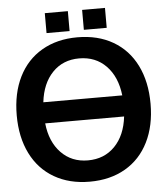

<svg xmlns="http://www.w3.org/2000/svg" viewBox="-58 -915 842 979"><g transform="rotate(-5 362.5 -425.0)"><path d="M20 -356Q20 -469 61.5 -552.5Q103 -636 180.5 -681Q258 -726 362 -726Q467 -726 544.5 -681Q622 -636 663.5 -552.5Q705 -469 705 -356Q705 -244 663.5 -160.5Q622 -77 544.5 -32Q467 13 362 13Q258 13 180.5 -32Q103 -77 61.5 -160.5Q20 -244 20 -356ZM362 -96Q446 -96 500 -151.5Q554 -207 565 -303H161Q171 -208 225 -152Q279 -96 362 -96ZM565 -411Q554 -507 500 -562.5Q446 -618 362 -618Q279 -618 225.5 -562.5Q172 -507 161 -411ZM326 -863V-761H208V-863ZM399 -863H516V-761H399Z"/></g></svg>

Font: Non Bureau Medium
Style: Regular
Weight: 500
Designer: Jona Saucedo
Foundry: Non Foundry
Version: Version 1.000; ttfautohint (v1.8.4)